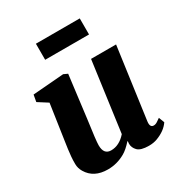

<svg xmlns="http://www.w3.org/2000/svg" viewBox="-185 -918 993 1057"><g transform="rotate(-30 311.5 -389.0)"><path d="M67.4 -55.7Q53.2 -79.6 53 -105.7Q52.7 -131.8 54.7 -153.1Q56.6 -174.3 59.6 -197.5Q62.5 -220.7 66.4 -244.6L99.6 -469.7L38.1 -508.8L45.9 -552.2L242.7 -567.9L268.1 -556.2L234.4 -287.6Q216.3 -159.2 216.3 -130.9Q216.3 -72.3 262.7 -72.3Q314.9 -72.3 357.4 -120.6L418 -564H577.1L514.6 -110.8Q509.8 -73.7 534.2 -73.7Q545.9 -73.7 557.6 -81.5L579.1 -96.2L592.8 -60.5Q565.9 -20.5 508.8 1Q485.4 9.8 456.1 9.8Q403.8 9.8 384.5 -10Q365.2 -29.8 365.2 -55.2Q365.2 -62.5 366.7 -69.8L364.7 -71.3Q332.5 -35.2 305.7 -20Q253.9 9.8 195.3 9.8Q106 9.8 67.4 -55.7ZM196.8 -788.1H475.6V-686H196.8Z"/></g></svg>

Font: Merriweather
Style: Heavy Italic
Weight: 900
Italic angle: -7°
Designer: Eben Sorkin
Foundry: Eben Sorkin
Version: Version 1.001